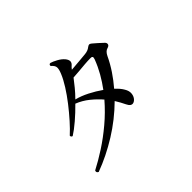

<svg xmlns="http://www.w3.org/2000/svg" viewBox="-147 -1009 1294 1294"><g transform="rotate(-45 500.0 -362.0)"><path d="M151 13Q134 5 141 -11Q201 -42 267.5 -85Q334 -128 400 -183.5Q466 -239 523 -305Q492 -341 452.5 -373Q413 -405 365 -424Q322 -380 277.5 -342Q233 -304 198 -282Q191 -283 188 -288Q185 -293 186 -298Q218 -327 255.5 -369Q293 -411 329.5 -458Q366 -505 395 -551Q424 -597 439 -634Q452 -665 451 -683.5Q450 -702 427 -721Q425 -737 440 -737Q458 -732 485.5 -717Q513 -702 529 -683Q556 -650 533 -627Q525 -620 520 -614.5Q515 -609 510 -602Q547 -605 587 -608.5Q627 -612 647 -614Q677 -617 695 -632Q706 -640 712.5 -640.5Q719 -641 729 -633Q741 -623 762 -604.5Q783 -586 795 -574Q806 -564 803.5 -552Q801 -540 782 -535Q760 -529 745 -498Q721 -447 689.5 -400Q658 -353 621 -310Q653 -281 668 -254Q683 -229 681.5 -207Q680 -185 669 -170Q658 -155 644 -151Q620 -144 603 -180Q588 -212 565 -249Q476 -161 369 -94.5Q262 -28 151 13ZM564 -356Q596 -399 622.5 -445.5Q649 -492 668 -542Q674 -558 670 -564Q666 -570 651 -569Q629 -569 598 -566.5Q567 -564 536 -561Q505 -558 481 -557Q462 -532 438 -502.5Q414 -473 385 -444Q429 -433 476 -409Q523 -385 564 -356Z"/></g></svg>

Font: Zen Old Mincho Medium
Style: Regular
Weight: 500
Designer: Yoshimichi Ohira
Foundry: Positype
Version: Version 1.500